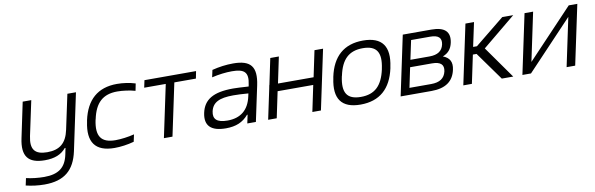

<svg xmlns="http://www.w3.org/2000/svg" viewBox="-49 -945 4917 1587"><g transform="rotate(-10 2410.0 -151.5)"><path d="M511 -23 612 -500H540L478 -209C455 -100 398 -53 293 -53C189 -53 152 -100 175 -209L237 -500H165L103 -205C71 -57 122 9 263 9C345 9 401 -14 441 -62H447L436 -8C414 97 354 144 233 144C185 144 127 138 82 127L69 187C118 199 171 206 225 206C392 206 478 131 511 -23Z M662 -256 660 -244C625 -78 685 9 847 9C898 9 957 1 1011 -14L1024 -74C974 -61 911 -53 866 -53C745 -53 704 -114 732 -247L734 -253C762 -386 828 -447 949 -447C994 -447 1054 -439 1099 -426L1111 -486C1063 -501 1008 -509 957 -509C795 -509 698 -422 662 -256Z M1262 0H1334L1427 -439H1608L1620 -500H1187L1174 -439H1355Z M1932 -509C1873 -509 1814 -501 1755 -486L1742 -426C1801 -440 1860 -447 1911 -447C2015 -447 2051 -416 2029 -314L2026 -299C1964 -303 1921 -305 1896 -305C1728 -305 1649 -255 1626 -148C1604 -44 1656 9 1782 9C1867 9 1925 -16 1972 -71H1977L1962 0H2034L2097 -296C2129 -449 2080 -509 1932 -509ZM1697 -148C1713 -220 1769 -249 1888 -249C1919 -249 1968 -247 2014 -243L2009 -220C1985 -108 1916 -52 1806 -52C1715 -52 1684 -86 1697 -148Z M2137 0H2209L2255 -219H2554L2508 0H2580L2686 -500H2614L2568 -281H2269L2315 -500H2243L2197 -281H2196L2190 -250Z M2729 -256 2727 -244C2692 -78 2752 9 2912 9C3073 9 3170 -78 3206 -244L3208 -256C3243 -422 3183 -509 3022 -509C2862 -509 2764 -422 2729 -256ZM2799 -247 2801 -253C2829 -385 2892 -447 3009 -447C3127 -447 3164 -385 3136 -253L3135 -247C3106 -115 3043 -53 2926 -53C2808 -53 2771 -115 2799 -247Z M3249 0H3508C3625 0 3693 -47 3713 -142C3727 -205 3706 -244 3650 -265C3697 -283 3723 -314 3734 -365C3753 -455 3707 -500 3595 -500H3355ZM3333 -57 3368 -224H3551C3623 -224 3653 -197 3641 -141C3628 -84 3587 -57 3515 -57ZM3381 -284 3415 -444H3575C3644 -444 3672 -418 3661 -364C3649 -310 3610 -284 3541 -284Z M3881 -500 3775 0H3847L3897 -237H3928L4098 0H4194L4003 -270L4282 -500H4190L3942 -299H3910L3953 -500Z M4271 0H4343L4728 -407L4642 0H4714L4820 -500H4748L4363 -93L4449 -500H4377Z"/></g></svg>

Font: LT Wave Text Light Italic
Style: Regular
Weight: 300
Designer: Daniel Lyons
Version: Version 2.5 (Glyphs App)